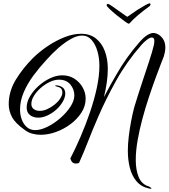

<svg xmlns="http://www.w3.org/2000/svg" viewBox="-20 -1003 1044 1188"><path d="M913 165Q911 165 908 164.5Q905 164 901 163Q854 153 825 119Q796 85 783.5 35.5Q771 -14 771 -70Q771 -110 776.5 -157Q782 -204 791 -251.5Q800 -299 810 -337Q833 -413 857.5 -487Q882 -561 902.5 -623Q923 -685 932 -724Q935 -739 935 -749Q935 -771 920 -771Q907 -771 888.5 -756.5Q870 -742 857 -727Q765 -623 699.5 -505.5Q634 -388 588 -281Q554 -203 526 -131Q498 -59 469 5Q460 9 448 9Q438 9 429.5 2.5Q421 -4 415 -22Q447 -84 478.5 -157Q510 -230 536.5 -307.5Q563 -385 579 -459Q595 -533 595 -597Q595 -643 583 -685.5Q571 -728 547 -755.5Q523 -783 488 -783Q456 -783 418 -761.5Q380 -740 341 -706Q302 -672 267 -632Q225 -587 187.5 -536.5Q150 -486 127 -432.5Q104 -379 104 -325Q104 -293 114.5 -264Q125 -235 146 -216.5Q167 -198 198 -198Q232 -198 273.5 -218.5Q315 -239 353 -272Q391 -305 415.5 -342.5Q440 -380 440 -413Q440 -450 415.5 -480Q391 -510 345 -510Q317 -510 287 -495.5Q257 -481 231.5 -458.5Q206 -436 190 -410Q174 -384 174 -360Q174 -339 189 -328Q204 -317 226 -317Q249 -317 273 -328Q297 -339 318.5 -356.5Q340 -374 353 -394Q366 -414 366 -432Q366 -441 361.5 -450Q357 -459 346 -463Q340 -465 336 -466Q332 -467 330 -468Q325 -469 321.5 -471.5Q318 -474 328 -475Q342 -475 355 -469Q371 -462 377.5 -450.5Q384 -439 384 -426Q384 -401 368.5 -374Q353 -347 328.5 -325Q304 -303 274.5 -289Q245 -275 217 -275Q186 -275 165.5 -291Q145 -307 145 -338Q145 -372 165.5 -407Q186 -442 219 -471.5Q252 -501 290.5 -519Q329 -537 365 -537Q408 -537 440.5 -516Q473 -495 491.5 -462Q510 -429 510 -393Q510 -347 484 -306.5Q458 -266 416.5 -235Q375 -204 326.5 -186.5Q278 -169 232 -169Q205 -169 179.5 -176Q154 -183 133 -199Q75 -240 54.5 -278.5Q34 -317 34 -358Q34 -437 77 -508.5Q120 -580 185 -645Q225 -684 275.5 -718Q326 -752 379.5 -773Q433 -794 482 -794Q537 -794 573.5 -765Q610 -736 628.5 -687Q647 -638 647 -577Q647 -500 623 -402Q644 -443 664 -478.5Q684 -514 701 -543Q730 -594 765 -643.5Q800 -693 842 -741Q870 -773 891.5 -786Q913 -799 929 -799Q944 -799 961 -789Q978 -779 990.5 -759Q1003 -739 1003 -708Q1003 -685 994 -655Q990 -645 976 -609Q962 -573 942.5 -520Q923 -467 901.5 -402.5Q880 -338 861.5 -269.5Q843 -201 831.5 -135Q820 -69 820 -13Q820 49 838.5 93.5Q857 138 902 151Q917 159 917 163Q917 165 913 165ZM776 -856Q765 -859 702 -909Q640 -960 640 -970Q640 -979 648 -979Q653 -979 673.5 -965Q694 -951 720 -932Q746 -913 767 -899Q781 -907 794 -917Q807 -927 832 -943Q860 -960 879 -971Q898 -982 908 -983L912 -976L907 -966Q819 -902 782 -859Z"/></svg>

Font: Festive
Style: Regular
Weight: 400
Designer: Robert E. Leuschke
Foundry: Robert E. Leuschke
Version: Version 1.101; ttfautohint (v1.8.3)